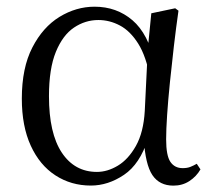

<svg xmlns="http://www.w3.org/2000/svg" viewBox="-20 -551 652 585"><path d="M256.8 14.4Q196.7 14.4 148.8 -16.7Q100.9 -47.8 73.7 -107.2Q46.5 -166.5 46.5 -250.6Q46.5 -344.2 78.6 -406.4Q110.6 -468.5 161.3 -499.6Q212.1 -530.6 268.2 -530.6Q335.2 -530.6 383.5 -489.4Q431.8 -448.1 451.7 -358.5H459.3L437.5 -312.6Q425.5 -379.3 401.1 -418.1Q376.6 -456.9 345.2 -473.4Q313.8 -490 279.7 -490Q239.8 -490 205.5 -467Q171.2 -444 150.2 -392.9Q129.2 -341.7 129.2 -257.8Q129.2 -144.9 168.3 -86Q207.4 -27.2 275.4 -27.2Q307.3 -27.2 339 -46.2Q370.8 -65.2 394.1 -106.4Q417.3 -147.6 421.1 -212.9L430.4 -403.1L441 -510.5L513.8 -525.8L523.8 -518.4Q516.4 -466.9 509.8 -410.4Q503.2 -353.9 497.7 -299.8Q492.2 -245.7 489.2 -200.8Q486.2 -155.9 486.2 -126.6Q486.2 -76.9 499.2 -57.8Q512.2 -38.7 536.6 -38.7Q550.4 -38.7 560.2 -42.6Q570 -46.5 579.5 -52L590.8 -34.9Q578.5 -13.4 557.2 0.6Q535.9 14.6 508.4 14.6Q466 14.6 444.4 -17.4Q422.8 -49.4 418.1 -127.8L430.9 -128.2Q406.3 -50.9 357.8 -18.3Q309.4 14.4 256.8 14.4Z"/></svg>

Font: Noto Serif SC ExtraLight
Style: Regular
Weight: 200
Designer: Ryoko NISHIZUKA 西塚涼子 (kana & ideographs); Frank Grießhammer (Latin, Greek & Cyrillic); Wenlong ZHANG 张文龙 (bopomofo); San
Foundry: Adobe
Version: Version 2.002-H1;hotconv 1.1.0;makeotfexe 2.6.0